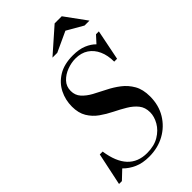

<svg xmlns="http://www.w3.org/2000/svg" viewBox="-292 -1077 1185 1185"><g transform="rotate(-45 300.5 -484.5)"><path d="M268 13Q211 13 169.5 -5.5Q128 -24 99 -54L42 0H17L62 -213H87Q116 -12 275 -12Q337 -12 379.5 -37.5Q422 -63 444 -101.5Q466 -140 466 -177Q466 -220 443 -248.5Q420 -277 384 -298.5Q348 -320 307.5 -340Q267 -360 231 -385.5Q195 -411 172 -449Q149 -487 149 -543Q149 -601 174 -651Q199 -701 249.5 -732Q300 -763 377 -763Q431 -763 468 -747.5Q505 -732 528 -708L570 -754H595L555 -555H530Q530 -610 511.5 -651Q493 -692 458.5 -715Q424 -738 374 -738Q338 -738 300.5 -724Q263 -710 237.5 -683Q212 -656 212 -617Q212 -579 235.5 -553Q259 -527 295.5 -507Q332 -487 373.5 -466.5Q415 -446 451.5 -418Q488 -390 511.5 -349Q535 -308 535 -247Q535 -170 499.5 -111.5Q464 -53 404 -20Q344 13 268 13ZM278 -842 437 -982H499L601 -842H558L452 -903L320 -842Z"/></g></svg>

Font: Libre Bodoni
Style: Italic
Weight: 400
Italic angle: -13°
Designer: Pablo Impallari, Rodrigo Fuenzalida
Foundry: Impallari Type
Version: Version 2.005;gftools[0.9.23]